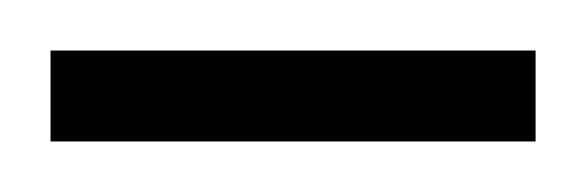

<svg xmlns="http://www.w3.org/2000/svg" viewBox="-20 -672 232 76"><path d="M0 -616V-652H192V-616Z"/></svg>

Font: Saira UltraCondensed Light
Style: Regular
Weight: 300
Width: 1
Designer: Hector Gatti with collaboration of the Omnibus-Type team
Foundry: Omnibus-Type
Version: Version 1.101